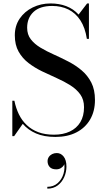

<svg xmlns="http://www.w3.org/2000/svg" viewBox="-20 -780 608 1114"><path d="M301.5 14.5Q235.5 14.5 189 -5.8Q142.5 -26 112 -61.5L62 10H51.5V-195.5H63.5Q72 -153 89.5 -117Q107 -81 135 -54.5Q163 -28 202 -13.2Q241 1.5 293 1.5Q346 1.5 385.2 -17Q424.5 -35.5 446 -71Q467.5 -106.5 467.5 -158Q467.5 -202 445.8 -232.2Q424 -262.5 388.2 -285Q352.5 -307.5 309.8 -326.5Q267 -345.5 224 -366.2Q181 -387 145.2 -414.5Q109.5 -442 87.8 -480.8Q66 -519.5 66 -575Q66 -630.5 94.2 -672Q122.5 -713.5 169.8 -736.8Q217 -760 273.5 -760Q323.5 -760 364.8 -744.2Q406 -728.5 436 -695.5L485.5 -760H496V-554.5H484Q474 -620 446.2 -662.2Q418.5 -704.5 376.8 -725Q335 -745.5 283 -745.5Q211.5 -745.5 174.5 -710.8Q137.5 -676 137.5 -619Q137.5 -579.5 158.8 -552Q180 -524.5 215 -503.5Q250 -482.5 292 -463.8Q334 -445 376.2 -423.2Q418.5 -401.5 453.5 -372Q488.5 -342.5 509.8 -301Q531 -259.5 531 -200Q531 -135 503 -86.8Q475 -38.5 423.5 -12Q372 14.5 301.5 14.5ZM254.5 314.5V304Q290 304 314.2 282.8Q338.5 261.5 348.5 228Q358.5 194.5 351 159.5H355Q356.5 168.5 350.5 178.5Q344.5 188.5 333 195.5Q321.5 202.5 306.5 202.5Q280.5 202.5 268.2 188.8Q256 175 256 155.5Q256 142 263 131.2Q270 120.5 282.2 114.2Q294.5 108 309.5 108Q333 108 349.2 128.2Q365.5 148.5 365.5 186.5Q365.5 217.5 352.8 247Q340 276.5 315.2 295.5Q290.5 314.5 254.5 314.5Z"/></svg>

Font: Bodoni Moda 18pt
Style: Regular
Weight: 400
Designer: Owen Earl
Foundry: indestructible type
Version: Version 2.005